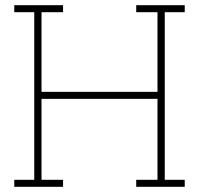

<svg xmlns="http://www.w3.org/2000/svg" viewBox="-20 -720 767 740"><path d="M223 0V-27H140V-339H587V-27H505V0H692V-27H615V-673H692V-700H505V-673H587V-366H140V-673H223V-700H35V-673H112V-27H35V0Z"/></svg>

Font: Josefin Slab Thin Light
Style: Regular
Weight: 300
Version: Version 2.000